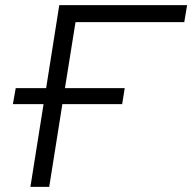

<svg xmlns="http://www.w3.org/2000/svg" viewBox="-20 -725 746 745"><path d="M98 0 149 -321H30L41 -383H159L210 -705H706L695 -639H273L232 -383H464L454 -321H222L171 0Z"/></svg>

Font: Nunito Sans 7pt SemiExpanded Light
Style: Italic
Weight: 300
Width: 6
Italic angle: -9°
Designer: Vernon Adams
Foundry: Vernon Adams
Version: Version 3.101;gftools[0.9.27]